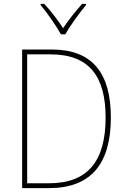

<svg xmlns="http://www.w3.org/2000/svg" viewBox="-20 -969 651 989"><path d="M294 -792H316C341 -836 388 -901 423 -943V-949H403C367 -909 332 -864 305 -824C279 -864 241 -914 208 -949H189V-943C221 -906 269 -837 294 -792ZM551 -364C551 -593 455 -714 247 -714H94V0H232C449 0 551 -125 551 -364ZM524 -363C524 -138 431 -25 233 -25H120V-689H240C442 -689 524 -573 524 -363Z"/></svg>

Font: Noto Sans Malayalam SemiCondensed Thin
Style: Regular
Weight: 100
Width: 4
Designer: Jelle Bosma - Monotype Design Team
Foundry: Monotype Imaging Inc.
Version: Version 2.104